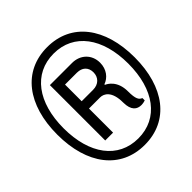

<svg xmlns="http://www.w3.org/2000/svg" viewBox="-191 -836 986 986"><g transform="rotate(-45 302.0 -343.0)"><path d="M302 -698C127 -698 21 -559 21 -343C21 -127 127 12 302 12C477 12 583 -127 583 -343C583 -559 477 -698 302 -698ZM302 -651C448 -651 537 -530 537 -343C537 -156 448 -35 302 -35C156 -35 67 -156 67 -343C67 -530 156 -651 302 -651ZM335 -550H174V-148H231V-323H312C339 -323 377 -303 377 -221C377 -162 404 -145 434 -145C445 -145 458 -148 463 -150V-167C445 -174 435 -188 435 -244C435 -321 387 -346 375 -351V-355C410 -367 438 -401 438 -449C438 -509 394 -550 335 -550ZM231 -497H317C354 -497 379 -476 379 -438C379 -402 354 -376 314 -376H231Z"/></g></svg>

Font: Archivo Narrow
Style: Regular
Weight: 400
Designer: Hector Gatti
Foundry: Omnibus-Type
Version: Version 1.003;PS 001.003;hotconv 1.0.70;makeotf.lib2.5.58329